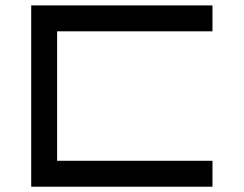

<svg xmlns="http://www.w3.org/2000/svg" viewBox="-20 -704 919 724"><path d="M781.2 -683.6V-585.9H195.3V-97.7H781.2V0H97.7V-683.6Z"/></svg>

Font: BabelStone Club Penguin
Style: Regular
Weight: 400
Designer: Andrew West
Foundry: BabelStone
Version: Version 1.02 November 6, 2013